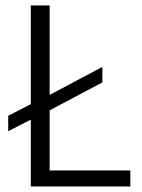

<svg xmlns="http://www.w3.org/2000/svg" viewBox="-20 -677 515 697"><path d="M91.8 0V-242.7L9.8 -200.7V-256.8L91.8 -298.8V-657.2H160.2V-332.5L351.6 -434.1V-377.9L160.2 -276.4V-58.1H453.1V0Z"/></svg>

Font: Varta Light Light
Style: Regular
Weight: 300
Version: Version 1.004